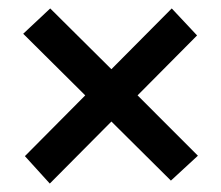

<svg xmlns="http://www.w3.org/2000/svg" viewBox="-20 -506 524 455"><path d="M98 -71 39 -136 182 -280 35 -426 99 -486 244 -342 387 -486 447 -422 306 -280 449 -137 385 -78 244 -218Z"/></svg>

Font: Lexend
Style: Regular
Weight: 400
Designer: Bonnie Shaver-Troup, Thomas Jockin
Foundry: Lexend
Version: Version 1.007; ttfautohint (v1.8.3)